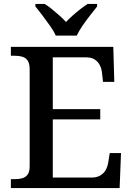

<svg xmlns="http://www.w3.org/2000/svg" viewBox="-20 -951 671 971"><path d="M35 0V-45H56Q76 -45 92.5 -49.5Q109 -54 119.5 -68Q130 -82 130 -110V-599Q130 -630 120 -644.5Q110 -659 93.5 -664Q77 -669 56 -669H35V-714H553L558 -537H501L496 -581Q494 -603 485 -621Q476 -639 459 -650Q442 -661 415 -661H247V-399H487V-347H247V-53H442Q470 -53 488 -64Q506 -75 515.5 -93Q525 -111 528 -133L535 -177H592L585 0ZM262 -771Q252 -794 233 -820.5Q214 -847 194.5 -873Q175 -899 159 -918V-931H206Q224 -920 243 -904.5Q262 -889 280.5 -872.5Q299 -856 314 -840Q329 -856 347.5 -872.5Q366 -889 386 -904.5Q406 -920 423 -931H471V-918Q456 -899 435.5 -873Q415 -847 397 -820.5Q379 -794 368 -771Z"/></svg>

Font: Noto Serif Armenian Medium
Style: Regular
Weight: 500
Version: Version 2.007